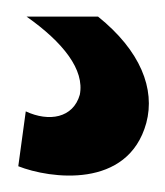

<svg xmlns="http://www.w3.org/2000/svg" viewBox="-20 -20 199 231"><path d="M11 114 2 180C40 195 134 208 156 128C167 87 149 41 98 0H12C56 31 82 64 76 94C68 122 39 127 11 114Z"/></svg>

Font: Vanilla Cream
Style: Bold
Weight: 700
Designer: Jeremy Tribby, Jinavaṁso
Foundry: Tribby Type
Version: Version 1.422;Glyphs 3.1.2 (3151)